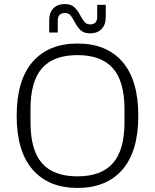

<svg xmlns="http://www.w3.org/2000/svg" viewBox="-20 -914 762 944"><path d="M361 10Q219 10 140.5 -80Q62 -170 62 -345Q62 -520 140.5 -610Q219 -700 361 -700Q504 -700 582 -610Q660 -520 660 -345Q660 -170 582 -80Q504 10 361 10ZM361 -47Q478 -47 535 -111.5Q592 -176 592 -312V-378Q592 -514 535 -578.5Q478 -643 361 -643Q243 -643 186.5 -578.5Q130 -514 130 -378V-312Q130 -176 186.5 -111.5Q243 -47 361 -47ZM423 -750Q393 -750 377 -765Q361 -780 350.5 -800Q340 -820 329.5 -835Q319 -850 299 -850Q264 -850 264 -812V-754H222V-814Q222 -852 242.5 -873Q263 -894 299 -894Q329 -894 345 -879Q361 -864 371.5 -844Q382 -824 393 -809Q404 -794 423 -794Q458 -794 458 -832V-890H500V-830Q500 -793 479.5 -771.5Q459 -750 423 -750Z"/></svg>

Font: Mozilla Text ExtraLight
Style: Regular
Weight: 200
Designer: Studio DRAMA
Foundry: Studio DRAMA
Version: Version 1.000